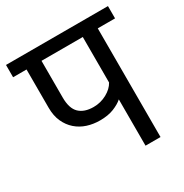

<svg xmlns="http://www.w3.org/2000/svg" viewBox="-159 -748 830 866"><g transform="rotate(-30 255.5 -315.0)"><path d="M521 -566H431V0H353V-241Q335 -225 305 -213Q275 -201 233 -201Q198 -201 167 -211Q136 -221 112 -242Q88 -263 74 -294Q60 -325 60 -367V-566H-10V-630H521ZM138 -375Q138 -318 164 -293Q190 -268 238 -268Q275 -268 307 -285.5Q339 -303 353 -329V-566H138Z"/></g></svg>

Font: Ek Mukta
Style: Regular
Weight: 400
Designer: Girish Dalvi and Yashodeep Gholap
Foundry: Ek Type
Version: Version 2.538;PS 1.001;hotconv 16.6.51;makeotf.lib2.5.65220;